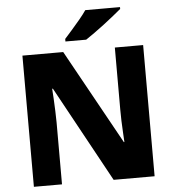

<svg xmlns="http://www.w3.org/2000/svg" viewBox="-61 -986 940 1041"><g transform="rotate(-5 409.5 -465.0)"><path d="M738 0H515L230 -521H226Q228 -498 229.5 -465.5Q231 -433 232.5 -399.5Q234 -366 234 -337V0H81V-714H303L588 -199H591Q590 -221 588 -252Q586 -283 585 -316Q584 -349 584 -375V-714H738ZM631 -920Q614 -906 589 -885.5Q564 -865 535.5 -843.5Q507 -822 480 -802.5Q453 -783 433 -770H320V-784Q337 -803 359.5 -828.5Q382 -854 404.5 -881Q427 -908 442 -930H631Z"/></g></svg>

Font: Noto Sans Syriac Eastern ExtraBold
Style: Regular
Weight: 800
Designer: Patrick Giasson and the Monotype Design Team
Foundry: Monotype Imaging Inc.
Version: Version 3.001